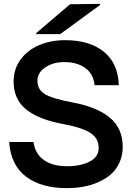

<svg xmlns="http://www.w3.org/2000/svg" viewBox="-20 -950 684 984"><path d="M314 -744.1Q439.5 -744.1 512.5 -684.6Q585.4 -625 588.9 -513.2H464.8Q458.5 -571.8 416.7 -601.8Q375 -631.8 309.1 -631.8Q252.4 -631.8 212.2 -604.7Q171.9 -577.6 171.9 -536.1Q171.9 -489.7 211.4 -466.8Q251 -443.8 348.1 -425.8Q477.5 -401.9 543.2 -346.9Q608.9 -292 608.9 -198.2Q608.9 -153.8 592.5 -117.4Q576.2 -81.1 548.6 -56.9Q521 -32.7 483.6 -16.4Q446.3 0 406 7.1Q365.7 14.2 321.8 14.2Q191.9 14.2 113.5 -44.7Q35.2 -103.5 26.9 -222.2H151.9Q159.2 -163.1 203.9 -130.6Q248.5 -98.1 325.2 -98.1Q393.6 -98.1 439.7 -122.1Q485.8 -146 485.8 -191.9Q485.8 -240.7 444.1 -268.3Q402.3 -295.9 305.2 -314Q178.2 -337.4 114 -389.2Q49.8 -440.9 49.8 -532.2Q49.8 -596.7 85.9 -645.5Q122.1 -694.3 181.6 -719.2Q241.2 -744.1 314 -744.1ZM165 -774.9V-779.8L338.9 -928.2L493.2 -930.2V-924.8L288.1 -774.9Z"/></svg>

Font: Nacelle SemiBold
Style: Regular
Weight: 600
Designer: Sora Sagano
Foundry: Sora Sagano
Version: Version 1.000;FEAKit 1.0